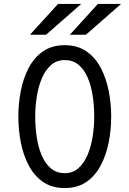

<svg xmlns="http://www.w3.org/2000/svg" viewBox="-20 -941 656 973"><path d="M308 12Q243 12 198 -19.2Q153 -50.5 125.5 -102.8Q98 -155 85.5 -219.2Q73 -283.5 73 -350Q73 -416.5 85.5 -480.8Q98 -545 125.5 -597.2Q153 -649.5 198 -680.8Q243 -712 308 -712Q373 -712 418 -680.8Q463 -649.5 490.5 -597.2Q518 -545 530.8 -480.8Q543.5 -416.5 543.5 -350Q543.5 -283.5 530.8 -219.2Q518 -155 490.5 -102.8Q463 -50.5 418 -19.2Q373 12 308 12ZM308 -63.5Q349 -63.5 377.5 -88.8Q406 -114 423.8 -156Q441.5 -198 449.5 -248.8Q457.5 -299.5 457.5 -350Q457.5 -405.5 449.5 -456.8Q441.5 -508 424 -548.5Q406.5 -589 378 -612.8Q349.5 -636.5 308 -636.5Q267 -636.5 238.5 -611.2Q210 -586 192.2 -544.2Q174.5 -502.5 166.5 -451.8Q158.5 -401 158.5 -350Q158.5 -295 166.5 -243.8Q174.5 -192.5 192.2 -151.8Q210 -111 238.5 -87.2Q267 -63.5 308 -63.5ZM334 -765 476 -921H593.5L415.5 -765ZM132 -765 274 -921H391.5L213.5 -765Z"/></svg>

Font: Overpass Mono Light
Style: Regular
Weight: 400
Monospace: yes
Version: Version 4.000